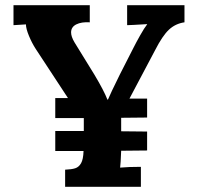

<svg xmlns="http://www.w3.org/2000/svg" viewBox="-20 -720 762 740"><path d="M578 -527 479 -340H547V-267L447 -266V-214L547 -213V-140L447 -139Q445 -88 443 -74Q476 -77 523 -77V0H231V-66Q256 -67 270 -71.5Q284 -76 292.5 -91Q301 -106 302 -138H193V-215H303V-265H193V-342H242L118 -531Q103 -554 91.5 -582Q80 -610 80 -626L32 -623V-700H326V-634Q294 -636 274 -626Q254 -616 254 -595Q254 -579 267 -557L344 -432Q381 -370 394 -336H396Q404 -356 442 -433L494 -535Q504 -555 520 -583.5Q536 -612 547 -626V-627L495 -624L470 -623V-700H691V-634Q656 -629 631 -605.5Q606 -582 578 -527Z"/></svg>

Font: Sumana
Style: Bold
Weight: 700
Designer: Cyreal, Alexei Vanyashin (Devanagari), Olga Karpushina (Latin)
Foundry: Cyreal
Version: Version 1.015;PS 001.015;hotconv 1.0.70;makeotf.lib2.5.58329